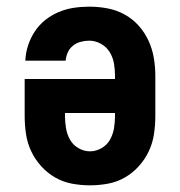

<svg xmlns="http://www.w3.org/2000/svg" viewBox="-20 -548 540 576"><path d="M250 8Q223 8 196 3Q169 -2 145.5 -15.5Q122 -29 103.5 -49.5Q85 -70 73.5 -94.5Q62 -119 58 -146Q54 -173 54 -200V-311H325V-320Q325 -339 322 -357Q319 -375 309.5 -391Q300 -407 283 -416.5Q266 -426 248 -426Q235 -426 222 -422.5Q209 -419 199 -411Q189 -403 183.5 -391Q178 -379 177 -366H56Q57 -390 64.5 -412.5Q72 -435 85 -454.5Q98 -474 116.5 -488.5Q135 -503 156.5 -512Q178 -521 201 -524.5Q224 -528 248 -528Q275 -528 302 -523Q329 -518 353 -505Q377 -492 395.5 -471.5Q414 -451 425.5 -426Q437 -401 441.5 -374Q446 -347 446 -320V-200Q446 -173 442 -146Q438 -119 426.5 -94.5Q415 -70 396.5 -49.5Q378 -29 354.5 -15.5Q331 -2 304 3Q277 8 250 8ZM250 -94Q268 -94 284.5 -103.5Q301 -113 310 -129Q319 -145 322 -163.5Q325 -182 325 -200V-209H175V-200Q175 -182 178 -163.5Q181 -145 190 -129Q199 -113 215.5 -103.5Q232 -94 250 -94Z"/></svg>

Font: Iosevka Curly Slab Extrabold
Style: Regular
Weight: 800
Monospace: yes
Designer: Belleve Invis
Foundry: Belleve Invis
Version: Version 22.1.2; ttfautohint (v1.8.4)